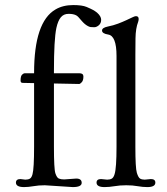

<svg xmlns="http://www.w3.org/2000/svg" viewBox="-20 -743 668 770"><path d="M76.7 7.3Q43.9 7.3 43.9 -10.7Q43.9 -24.9 62 -24.9L81.5 -22.5Q92.8 -22.5 99.9 -26.6Q106.9 -30.8 110.4 -44.4Q116.7 -67.4 116.7 -154.8V-409.7L70.8 -410.6Q62.5 -410.6 62.5 -419.9Q62.5 -438 68.6 -443.6Q74.7 -449.2 78.6 -449.2H116.7V-450.7Q116.7 -655.3 202.6 -705.1Q232.4 -722.7 273.9 -722.7Q309.6 -722.7 327.4 -715.1Q345.2 -707.5 353.5 -702.9Q361.8 -698.2 369.1 -692.4Q385.7 -677.7 385.7 -663.8Q385.7 -649.9 376.5 -641.8Q367.2 -633.8 357.9 -633.8Q348.6 -633.8 343.3 -634.5Q337.9 -635.3 332 -638.7Q320.3 -645 309.3 -657.5Q298.3 -669.9 294.7 -674.1Q291 -678.2 286.1 -681.2Q274.9 -687.5 255.1 -687.5Q235.4 -687.5 223.9 -673.6Q212.4 -659.7 206.1 -630.9Q196.3 -584.5 196.3 -458V-449.2H298.8Q314.5 -449.2 314.5 -436Q314.5 -420.4 307.9 -413.3Q301.3 -406.2 297.4 -406.2L196.3 -408.2V-155.8Q196.3 -65.4 202.1 -47.9Q208 -30.3 216.1 -26.9Q224.1 -23.4 237.3 -23.4L285.6 -26.9Q307.6 -26.9 307.6 -9.8Q307.6 7.3 272 7.3L159.7 0Q134.8 0 114 3.7Q93.3 7.3 76.7 7.3ZM399.4 7.3Q367.2 7.3 367.2 -10.7Q367.2 -24.9 385.3 -24.9L409.7 -22.5Q420.9 -22.5 428.2 -26.6Q435.5 -30.8 439.5 -44.4Q447.3 -69.3 447.3 -154.8V-518.6Q447.3 -599.6 413.6 -604.5Q389.2 -608.4 389.2 -620.6Q389.2 -631.8 412.1 -636.5Q435.1 -641.1 453.6 -648.2Q472.2 -655.3 486.3 -661.9Q500.5 -668.5 510.5 -673.3Q520.5 -678.2 524.9 -678.2Q536.1 -678.2 536.1 -667Q536.1 -661.6 534.2 -655.8Q523.9 -629.4 523.4 -588.9Q522.9 -548.3 522.9 -522.5V-154.8Q522.9 -69.3 528.8 -50Q534.7 -30.8 542 -26.6Q549.3 -22.5 560.5 -22.5L585 -24.9Q603 -24.9 603 -10.7Q603 7.3 570.8 7.3Q552.2 7.3 532.2 3.7Q512.2 0 486.3 0Q460.4 0 439.2 3.7Q418 7.3 399.4 7.3Z"/></svg>

Font: Ovo
Style: Regular
Weight: 400
Designer: Nicole Fally
Foundry: Sorkin Type Co.
Version: Version 1.001